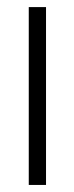

<svg xmlns="http://www.w3.org/2000/svg" viewBox="-20 -524 210 544"><path d="M61.5 0V-503.9H110.4V0Z"/></svg>

Font: Post No Bills Jaffna
Style: Regular
Weight: 400
Designer: Kosala Senevirathne, Siva Puranthara, Lasantha Premarathna, Tharique Azeez
Foundry: Mooniak
Version: Version 1.220 ; ttfautohint (v1.6)